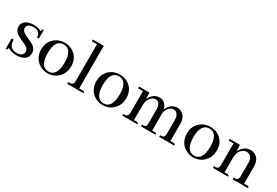

<svg xmlns="http://www.w3.org/2000/svg" viewBox="48 -1504 3442 2383"><g transform="rotate(30 1769.5 -312.5)"><path d="M186.5 -16.6Q253.9 -16.6 274.4 -58.6Q281.2 -72.3 281.2 -86.9Q281.2 -129.9 220.7 -160.2Q208 -167 178.7 -179.7Q100.6 -212.9 74.2 -242.2Q46.9 -273.4 46.9 -315.4Q46.9 -384.8 123 -414.1Q159.2 -426.8 201.2 -426.8Q267.6 -426.8 313.5 -399.4Q313.5 -427.7 327.1 -431.6Q332 -432.6 339.8 -432.6V-310.5H313.5Q311.5 -400.4 213.9 -401.4Q143.6 -401.4 126 -358.4Q122.1 -346.7 122.1 -335Q122.1 -293 181.6 -263.7Q195.3 -256.8 223.6 -245.1Q302.7 -212.9 329.1 -184.6Q357.4 -152.3 357.4 -108.4Q357.4 -27.3 272.5 -1Q239.3 9.8 200.2 9.8Q127 8.8 73.2 -24.4Q73.2 1 60.5 4.9Q54.7 5.9 46.9 5.9V-142.6H75.2Q77.1 -17.6 186.5 -16.6Z M524.4 -209Q525.4 -401.4 645.5 -402.3Q765.6 -400.4 766.6 -212.9Q765.6 -15.6 647.5 -14.6Q525.4 -16.6 524.4 -209ZM648.4 -426.8Q549.8 -426.8 486.3 -359.4Q431.6 -299.8 431.6 -212.9Q431.6 -93.8 517.6 -31.2Q574.2 9.8 644.5 9.8Q741.2 9.8 803.7 -58.6Q860.4 -120.1 860.4 -210Q860.4 -329.1 772.5 -389.6Q717.8 -426.8 648.4 -426.8Z M1135.7 -24.4H1083V-634.8H925.8V-610.4H1000V-82Q1000 -38.1 973.6 -29.3Q958 -24.4 925.8 -24.4V0H1159.2Q1159.2 -21.5 1145.5 -23.4Q1140.6 -24.4 1135.7 -24.4Z M1314.5 -209Q1315.4 -401.4 1435.5 -402.3Q1555.7 -400.4 1556.6 -212.9Q1555.7 -15.6 1437.5 -14.6Q1315.4 -16.6 1314.5 -209ZM1438.5 -426.8Q1339.8 -426.8 1276.4 -359.4Q1221.7 -299.8 1221.7 -212.9Q1221.7 -93.8 1307.6 -31.2Q1364.3 9.8 1434.6 9.8Q1531.2 9.8 1593.8 -58.6Q1650.4 -120.1 1650.4 -210Q1650.4 -329.1 1562.5 -389.6Q1507.8 -426.8 1438.5 -426.8Z M1907.2 -24.4H1868.2V-239.3Q1870.1 -324.2 1923.8 -364.3Q1948.2 -382.8 1973.6 -382.8Q2020.5 -382.8 2038.1 -329.1Q2044.9 -306.6 2044.9 -279.3V-82Q2044.9 -38.1 2025.4 -29.3Q2011.7 -24.4 1982.4 -24.4V0H2191.4Q2191.4 -21.5 2176.8 -23.4Q2172.9 -24.4 2167 -24.4H2128.9V-268.6V-279.3Q2144.5 -350.6 2195.3 -376Q2212.9 -384.8 2229.5 -384.8Q2278.3 -384.8 2297.9 -333Q2306.6 -309.6 2306.6 -279.3V-82Q2306.6 -38.1 2286.1 -29.3Q2272.5 -24.4 2243.2 -24.4V0H2460Q2460 -21.5 2445.3 -23.4Q2441.4 -24.4 2435.5 -24.4H2389.6V-269.5Q2389.6 -368.2 2324.2 -409.2Q2294.9 -426.8 2260.7 -426.8Q2178.7 -426.8 2132.8 -346.7Q2127 -335.9 2122.1 -324.2Q2103.5 -397.5 2044.9 -419.9Q2027.3 -426.8 2008.8 -426.8Q1934.6 -426.8 1887.7 -362.3Q1876 -344.7 1867.2 -325.2L1863.3 -416H1714.8V-391.6H1785.2V-82Q1785.2 -37.1 1757.8 -28.3Q1743.2 -24.4 1714.8 -24.4V0H1930.7Q1930.7 -21.5 1917 -23.4Q1912.1 -24.4 1907.2 -24.4Z M2612.3 -209Q2613.3 -401.4 2733.4 -402.3Q2853.5 -400.4 2854.5 -212.9Q2853.5 -15.6 2735.4 -14.6Q2613.3 -16.6 2612.3 -209ZM2736.3 -426.8Q2637.7 -426.8 2574.2 -359.4Q2519.5 -299.8 2519.5 -212.9Q2519.5 -93.8 2605.5 -31.2Q2662.1 9.8 2732.4 9.8Q2829.1 9.8 2891.6 -58.6Q2948.2 -120.1 2948.2 -210Q2948.2 -329.1 2860.4 -389.6Q2805.7 -426.8 2736.3 -426.8Z M3206.1 -24.4H3166V-239.3Q3168 -328.1 3226.6 -367.2Q3252 -382.8 3277.3 -382.8Q3336.9 -382.8 3356.4 -326.2Q3363.3 -304.7 3363.3 -279.3V-82Q3363.3 -38.1 3337.9 -29.3Q3324.2 -24.4 3295.9 -24.4V0H3516.6Q3516.6 -21.5 3502 -23.4Q3498 -24.4 3492.2 -24.4H3446.3V-268.6Q3446.3 -371.1 3376 -410.2Q3345.7 -426.8 3311.5 -426.8Q3239.3 -426.8 3191.4 -368.2Q3174.8 -348.6 3165 -324.2L3161.1 -416H3012.7V-391.6H3083V-82Q3083 -37.1 3055.7 -28.3Q3041 -24.4 3012.7 -24.4V0H3230.5Q3230.5 -21.5 3215.8 -23.4Q3211.9 -24.4 3206.1 -24.4Z"/></g></svg>

Font: Abhaya Libre Medium
Style: Regular
Weight: 500
Designer: Pushpananda Ekanayake, Sol Matas, Pathum Egodawatta
Foundry: Mooniak
Version: Version 1.050 ; ttfautohint (v1.6)